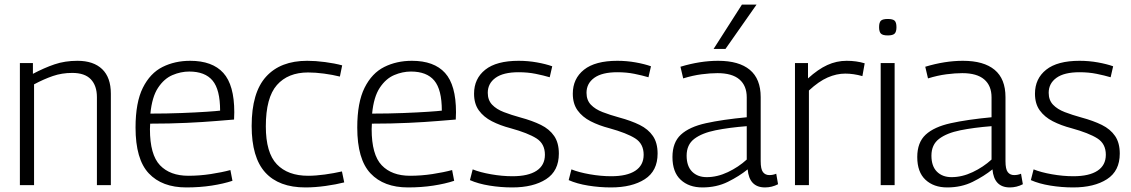

<svg xmlns="http://www.w3.org/2000/svg" viewBox="-20 -810 4946 840"><path d="M67 0V-534H124V-487Q173 -513 218.5 -528.5Q264 -544 319 -544Q389 -544 427 -507.5Q465 -471 465 -400V0H404V-385Q404 -435 377.5 -463Q351 -491 296 -491Q251 -491 211.5 -477.5Q172 -464 129 -441V0Z M795 10Q689 10 631 -51.5Q573 -113 573 -252Q573 -362 605 -426Q637 -490 691 -517Q745 -544 812 -544Q909 -544 957 -491Q1005 -438 1005 -319Q1005 -313 1004.5 -303.5Q1004 -294 1004 -287Q978 -285 924.5 -280.5Q871 -276 797 -272.5Q723 -269 637 -269Q636 -258 636 -245Q636 -133 680 -87Q724 -41 804 -41Q853 -41 902 -48.5Q951 -56 988 -66L997 -19Q958 -6 906 2Q854 10 795 10ZM638 -313Q710 -313 774 -315.5Q838 -318 883 -321Q928 -324 943 -326Q943 -418 910 -457.5Q877 -497 808 -497Q771 -497 734.5 -481.5Q698 -466 671.5 -426Q645 -386 638 -313Z M1081 -259Q1081 -405 1144 -474.5Q1207 -544 1324 -544Q1360 -544 1402 -538.5Q1444 -533 1477 -524L1467 -475Q1435 -483 1397.5 -488Q1360 -493 1328 -493Q1240 -493 1191.5 -438Q1143 -383 1143 -257Q1143 -142 1191 -91.5Q1239 -41 1328 -41Q1361 -41 1401 -46.5Q1441 -52 1476 -60L1486 -12Q1451 -3 1404.5 3.5Q1358 10 1316 10Q1200 10 1140.5 -55.5Q1081 -121 1081 -259Z M1765 10Q1659 10 1601 -51.5Q1543 -113 1543 -252Q1543 -362 1575 -426Q1607 -490 1661 -517Q1715 -544 1782 -544Q1879 -544 1927 -491Q1975 -438 1975 -319Q1975 -313 1974.5 -303.5Q1974 -294 1974 -287Q1948 -285 1894.5 -280.5Q1841 -276 1767 -272.5Q1693 -269 1607 -269Q1606 -258 1606 -245Q1606 -133 1650 -87Q1694 -41 1774 -41Q1823 -41 1872 -48.5Q1921 -56 1958 -66L1967 -19Q1928 -6 1876 2Q1824 10 1765 10ZM1608 -313Q1680 -313 1744 -315.5Q1808 -318 1853 -321Q1898 -324 1913 -326Q1913 -418 1880 -457.5Q1847 -497 1778 -497Q1741 -497 1704.5 -481.5Q1668 -466 1641.5 -426Q1615 -386 1608 -313Z M2036 -22 2048 -69Q2080 -56 2128.5 -47.5Q2177 -39 2222 -39Q2291 -39 2327.5 -63Q2364 -87 2364 -133Q2364 -181 2327 -204.5Q2290 -228 2214 -249Q2168 -261 2132 -279.5Q2096 -298 2075 -327Q2054 -356 2054 -400Q2054 -466 2103 -505Q2152 -544 2249 -544Q2290 -544 2329 -537Q2368 -530 2396 -520L2385 -472Q2358 -480 2323.5 -487Q2289 -494 2249 -494Q2182 -494 2148 -469.5Q2114 -445 2114 -404Q2114 -372 2133 -352Q2152 -332 2184.5 -319.5Q2217 -307 2257 -296Q2309 -282 2346.5 -263.5Q2384 -245 2404.5 -215Q2425 -185 2425 -138Q2425 -62 2369 -26Q2313 10 2221 10Q2171 10 2121.5 2Q2072 -6 2036 -22Z M2468 -22 2480 -69Q2512 -56 2560.5 -47.5Q2609 -39 2654 -39Q2723 -39 2759.5 -63Q2796 -87 2796 -133Q2796 -181 2759 -204.5Q2722 -228 2646 -249Q2600 -261 2564 -279.5Q2528 -298 2507 -327Q2486 -356 2486 -400Q2486 -466 2535 -505Q2584 -544 2681 -544Q2722 -544 2761 -537Q2800 -530 2828 -520L2817 -472Q2790 -480 2755.5 -487Q2721 -494 2681 -494Q2614 -494 2580 -469.5Q2546 -445 2546 -404Q2546 -372 2565 -352Q2584 -332 2616.5 -319.5Q2649 -307 2689 -296Q2741 -282 2778.5 -263.5Q2816 -245 2836.5 -215Q2857 -185 2857 -138Q2857 -62 2801 -26Q2745 10 2653 10Q2603 10 2553.5 2Q2504 -6 2468 -22Z M2922 -123Q2922 -187 2959 -221Q2996 -255 3068.5 -271Q3141 -287 3247 -297V-384Q3247 -435 3215 -462.5Q3183 -490 3119 -490Q3088 -490 3049.5 -485Q3011 -480 2969 -467L2957 -518Q3043 -544 3122 -544Q3213 -544 3260.5 -504.5Q3308 -465 3308 -385V-105Q3308 -70 3318 -57Q3328 -44 3346 -44Q3362 -44 3376 -50L3384 -4Q3357 10 3327 10Q3258 10 3251 -69Q3214 -39 3164.5 -14.5Q3115 10 3053 10Q2994 10 2958 -23.5Q2922 -57 2922 -123ZM2984 -129Q2984 -83 3008 -59Q3032 -35 3072 -35Q3118 -35 3164.5 -57Q3211 -79 3247 -112V-258Q3170 -252 3110.5 -240Q3051 -228 3017.5 -202.5Q2984 -177 2984 -129ZM3102 -596 3226 -790H3290L3154 -596Z M3515 -534V-467Q3559 -507 3599.5 -525.5Q3640 -544 3684 -544Q3727 -544 3763 -533L3753 -477Q3714 -488 3678 -488Q3640 -488 3601 -471Q3562 -454 3519 -414V0H3458V-534Z M3864 -655Q3842 -655 3834 -663Q3826 -671 3826 -691Q3826 -712 3834 -719.5Q3842 -727 3864 -727Q3886 -727 3894 -719.5Q3902 -712 3902 -691Q3902 -671 3894 -663Q3886 -655 3864 -655ZM3833 0V-534H3894V0Z M3993 -123Q3993 -187 4030 -221Q4067 -255 4139.5 -271Q4212 -287 4318 -297V-384Q4318 -435 4286 -462.5Q4254 -490 4190 -490Q4159 -490 4120.5 -485Q4082 -480 4040 -467L4028 -518Q4114 -544 4193 -544Q4284 -544 4331.5 -504.5Q4379 -465 4379 -385V-105Q4379 -70 4389 -57Q4399 -44 4417 -44Q4433 -44 4447 -50L4455 -4Q4428 10 4398 10Q4329 10 4322 -69Q4285 -39 4235.5 -14.5Q4186 10 4124 10Q4065 10 4029 -23.5Q3993 -57 3993 -123ZM4055 -129Q4055 -83 4079 -59Q4103 -35 4143 -35Q4189 -35 4235.5 -57Q4282 -79 4318 -112V-258Q4241 -252 4181.5 -240Q4122 -228 4088.5 -202.5Q4055 -177 4055 -129Z M4490 -22 4502 -69Q4534 -56 4582.5 -47.5Q4631 -39 4676 -39Q4745 -39 4781.5 -63Q4818 -87 4818 -133Q4818 -181 4781 -204.5Q4744 -228 4668 -249Q4622 -261 4586 -279.5Q4550 -298 4529 -327Q4508 -356 4508 -400Q4508 -466 4557 -505Q4606 -544 4703 -544Q4744 -544 4783 -537Q4822 -530 4850 -520L4839 -472Q4812 -480 4777.5 -487Q4743 -494 4703 -494Q4636 -494 4602 -469.5Q4568 -445 4568 -404Q4568 -372 4587 -352Q4606 -332 4638.5 -319.5Q4671 -307 4711 -296Q4763 -282 4800.5 -263.5Q4838 -245 4858.5 -215Q4879 -185 4879 -138Q4879 -62 4823 -26Q4767 10 4675 10Q4625 10 4575.5 2Q4526 -6 4490 -22Z"/></svg>

Font: Georama Light
Style: Regular
Weight: 300
Designer: Jean-Baptiste Levee
Foundry: Production Type
Version: Version 1.000